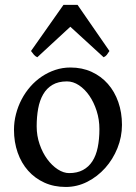

<svg xmlns="http://www.w3.org/2000/svg" viewBox="-20 -742 550 777"><path d="M382.3 -219.7Q382.3 -258.3 371.1 -293.2Q359.9 -328.1 341.6 -354.7Q323.2 -381.3 299.6 -397Q275.9 -412.6 251 -412.6Q215.8 -412.6 192.4 -398.7Q168.9 -384.8 154.8 -360.4Q140.6 -335.9 134.5 -302.7Q128.4 -269.5 128.4 -231Q128.4 -192.4 140.4 -158Q152.3 -123.5 171.4 -97.7Q190.4 -71.8 213.9 -56.6Q237.3 -41.5 259.8 -41.5Q292.5 -41.5 315.7 -54Q338.9 -66.4 353.8 -89.4Q368.7 -112.3 375.5 -145.5Q382.3 -178.7 382.3 -219.7ZM473.6 -236.8Q473.6 -188 455.3 -142.6Q437 -97.2 405.8 -62.3Q374.5 -27.3 333.3 -6.3Q292 14.6 246.1 14.6Q198.2 14.6 159.7 -2.9Q121.1 -20.5 93.8 -51.3Q66.4 -82 51.5 -124.5Q36.6 -167 36.6 -216.8Q36.6 -249 44.7 -280.3Q52.7 -311.5 67.4 -339.6Q82 -367.7 102.8 -391.4Q123.5 -415 148.9 -432.1Q174.3 -449.2 203.6 -459Q232.9 -468.8 265.1 -468.8Q312.5 -468.8 350.8 -451.2Q389.2 -433.6 416.5 -402.6Q443.8 -371.6 458.7 -329.1Q473.6 -286.6 473.6 -236.8ZM422.9 -535.6Q417 -526.4 412.4 -520.3Q407.7 -514.2 399.4 -510.3L264.6 -633.8L130.9 -510.3Q122.6 -514.2 117.4 -520.3Q112.3 -526.4 105.5 -535.6L236.8 -722.2H293.9Z"/></svg>

Font: Gentium Book Basic
Style: Regular
Weight: 400
Designer: J. Victor Gaultney and Annie Olsen
Foundry: SIL International
Version: Version 1.102; 2013; Maintenance release